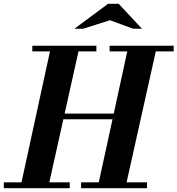

<svg xmlns="http://www.w3.org/2000/svg" viewBox="-33 -996 939 1016"><path d="M483 0 647 -754H798L630 0ZM-13 0V-31H336V0ZM396 0V-31H745V0ZM74 0 238 -754H389L221 0ZM269 -365V-395H608V-365ZM138 -724V-754H477V-724ZM547 -724V-754H886V-724ZM361 -844 539 -976H595L718 -844H671L549 -889L407 -844Z"/></svg>

Font: Libre Bodoni
Style: Italic
Weight: 400
Italic angle: -13°
Designer: Pablo Impallari, Rodrigo Fuenzalida
Foundry: Impallari Type
Version: Version 2.005;gftools[0.9.23]